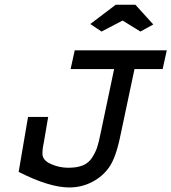

<svg xmlns="http://www.w3.org/2000/svg" viewBox="-20 -784 731 819"><path d="M298.8 -569.3H691.4L673.8 -489.3H553.7L494.1 -208Q474.6 -111.3 445.3 -70.3Q417 -30.3 372.1 -7.3Q327.1 15.6 275.4 15.6Q190.4 15.6 59.6 -50.8L99.6 -285.2H185.5L166 -170.9Q161.1 -151.4 161.1 -127.9Q161.1 -100.6 196.8 -84.5Q232.4 -68.4 271.5 -68.4Q308.6 -68.4 333.5 -78.6Q358.4 -88.9 373 -111.8Q387.7 -134.8 394.5 -155.8Q401.4 -176.8 409.2 -215.8L466.8 -489.3H281.2ZM473.6 -763.7H557.6L633.8 -679.7L579.1 -649.4L502.9 -696.3L413.1 -649.4L365.2 -681.6Z"/></svg>

Font: Thabit-Bold-Oblique
Style: Bold Oblique
Weight: 700
Designer: Regenerated by Nadim Shaikli
Foundry: MAK Alagha
Version: 0.01